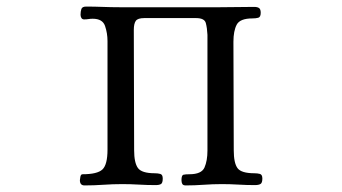

<svg xmlns="http://www.w3.org/2000/svg" viewBox="-20 -562 1040 584"><path d="M778 -19Q778 -6 772.5 -2.5Q767 1 755 1Q730 1 705 -0.5Q680 -2 655 -2Q627 -2 599.5 0Q572 2 545 2Q537 2 534.5 -2.5Q532 -7 532 -14Q532 -29 538 -30.5Q544 -32 556 -32Q593 -32 602 -52.5Q611 -73 611 -104V-456Q610 -477 606 -492Q602 -507 576 -507H419Q399 -507 393 -498.5Q387 -490 387 -471Q387 -380 387.5 -288.5Q388 -197 388 -105Q388 -67 399.5 -51Q411 -35 451 -35Q460 -35 467.5 -33Q475 -31 475 -19Q475 -6 470 -2.5Q465 1 453 1Q428 1 402.5 -0.5Q377 -2 352 -2Q323 -2 294.5 0Q266 2 237 2Q223 2 223 -14Q223 -17 224.5 -24.5Q226 -32 231 -32Q276 -32 291.5 -46.5Q307 -61 307 -107V-437Q307 -461 299.5 -483Q292 -505 262 -505Q255 -505 249 -504Q243 -503 236 -503Q230 -503 227.5 -507.5Q225 -512 225 -517Q225 -527 227.5 -534.5Q230 -542 242 -542Q267 -542 292.5 -541Q318 -540 343 -540H650Q676 -540 701.5 -540.5Q727 -541 753 -541Q763 -541 768 -537.5Q773 -534 773 -523Q773 -510 765.5 -508Q758 -506 748 -506Q710 -506 700 -487Q690 -468 690 -435Q690 -353 690.5 -270.5Q691 -188 691 -105Q691 -66 702.5 -50.5Q714 -35 754 -35Q763 -35 770.5 -33Q778 -31 778 -19Z"/></svg>

Font: Kaisei Tokumin
Style: Regular
Weight: 400
Designer: Font-Kai, 金井和夫
Foundry: KAZUO KANAI
Version: Version 5.003